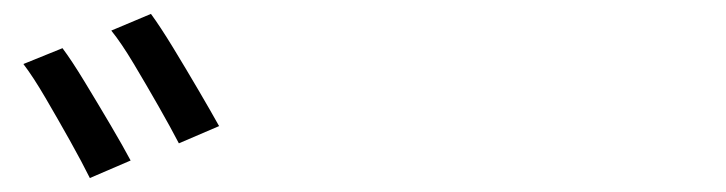

<svg xmlns="http://www.w3.org/2000/svg" viewBox="-20 -860 1040 275"><path d="M69.5 -791Q82.7 -773.4 101.2 -742.9Q119.7 -712.5 138.1 -681.3Q156.5 -650.1 167.1 -630.1L108.7 -605Q97.9 -626.8 80.5 -658Q63.1 -689.1 45.2 -719.7Q27.3 -750.3 13.5 -768.3ZM196.2 -840.1Q209.4 -822.1 227.9 -791.8Q246.4 -761.4 264.5 -730.5Q282.6 -699.6 293.8 -679.4L236.2 -654.7Q224.8 -676.7 207.2 -707.6Q189.6 -738.5 171.6 -768.6Q153.6 -798.7 139.4 -816.2Z"/></svg>

Font: Noto Sans SC Thin
Style: Regular
Weight: 100
Designer: Ryoko NISHIZUKA 西塚涼子 (kana, bopomofo & ideographs); Paul D. Hunt (Latin, Greek & Cyrillic); Sandoll Communications 산돌커뮤니
Foundry: Adobe
Version: Version 2.004-H2;hotconv 1.0.118;makeotfexe 2.5.65603